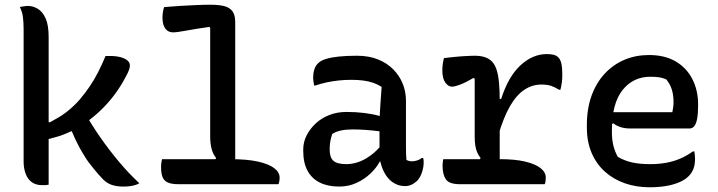

<svg xmlns="http://www.w3.org/2000/svg" viewBox="-20 -780 3040 813"><path d="M186 2Q181 3 176.5 3.5Q172 4 168 4Q164 4 159 4Q131 4 113.5 -9.5Q96 -23 88 -46Q80 -69 80 -95Q80 -172 80 -241.5Q80 -311 80 -378Q80 -445 80 -513.5Q80 -582 80 -656Q80 -686 77 -708.5Q74 -731 64 -750Q70 -752 75.5 -752.5Q81 -753 86.5 -754Q92 -755 97 -755Q120 -755 140.5 -742.5Q161 -730 173.5 -701.5Q186 -673 186 -623Q186 -543 186 -465Q186 -387 186 -309.5Q186 -232 186 -154.5Q186 -77 186 2ZM503 10Q474 10 453.5 3Q433 -4 417 -20Q406 -31 396 -42.5Q386 -54 376 -66.5Q366 -79 356 -92Q346 -105 338 -119Q326 -138 316.5 -155.5Q307 -173 299 -190Q291 -207 284 -224L254 -226L336 -308Q368 -251 405 -198Q442 -145 483 -96Q524 -47 570 -4Q562 1 551 4Q540 7 528 8.5Q516 10 503 10ZM151 -269 191 -262Q209 -272 226.5 -282Q244 -292 259.5 -304Q275 -316 290 -330Q305 -344 318 -359Q340 -385 359.5 -413.5Q379 -442 395.5 -474.5Q412 -507 427 -543H445Q471 -543 490 -538Q509 -533 519.5 -524Q530 -515 530 -503Q530 -495 526.5 -484.5Q523 -474 513 -456Q494 -419 470 -386Q446 -353 418 -324.5Q390 -296 359.5 -273Q329 -250 296 -232Q263 -214 228.5 -203Q194 -192 159 -186Z M666 -106H957Q1026 -106 1071.5 -96Q1117 -86 1140.5 -68.5Q1164 -51 1164 -28Q1164 -23 1163.5 -18.5Q1163 -14 1162 -9Q1161 -4 1159 0H736Q706 0 690 -7.5Q674 -15 668 -31Q662 -47 662 -73Q662 -80 662.5 -85.5Q663 -91 664 -96Q665 -101 666 -106ZM675 -750Q707 -753 742 -755Q777 -757 810.5 -758.5Q844 -760 870 -760Q907 -760 930 -754Q953 -748 964.5 -732Q976 -716 976 -687Q976 -612 976 -536.5Q976 -461 976 -385Q976 -309 976 -233.5Q976 -158 976 -82H881L895 -111Q882 -127 876 -149.5Q870 -172 870 -203Q870 -260 870 -317.5Q870 -375 870 -432Q870 -489 870 -547Q870 -605 870 -662L866 -666Q804 -657 766.5 -650Q729 -643 713 -643Q700 -643 690 -649.5Q680 -656 674 -670Q668 -684 668 -707Q668 -718 670 -730Q672 -742 675 -750Z M1699 -353Q1699 -328 1699 -303Q1699 -278 1699 -253Q1699 -228 1699 -202.5Q1699 -177 1699 -152Q1699 -138 1699.5 -126.5Q1700 -115 1701 -103Q1706 -100 1712 -98.5Q1718 -97 1723 -97Q1735 -97 1746 -100.5Q1757 -104 1766 -111H1772Q1773 -106 1773.5 -102.5Q1774 -99 1774 -94Q1774 -71 1766.5 -49.5Q1759 -28 1747 -15Q1734 -3 1721.5 2.5Q1709 8 1695 8Q1671 8 1650.5 -3.5Q1630 -15 1616.5 -34.5Q1603 -54 1595 -79Q1587 -104 1587 -130Q1587 -158 1587 -187.5Q1587 -217 1587 -240Q1587 -274 1588.5 -302Q1590 -330 1592 -357Q1594 -384 1596 -412Q1579 -423 1560 -429.5Q1541 -436 1518.5 -439Q1496 -442 1468 -442Q1438 -442 1412 -439Q1386 -436 1362.5 -431Q1339 -426 1316 -418H1310Q1309 -425 1307.5 -434Q1306 -443 1306 -453Q1306 -470 1311 -486Q1316 -502 1327 -512Q1337 -523 1359 -530Q1381 -537 1414 -540.5Q1447 -544 1491 -544Q1542 -544 1580.5 -528.5Q1619 -513 1645.5 -486Q1672 -459 1685.5 -425Q1699 -391 1699 -353ZM1376 -146Q1376 -113 1392 -99Q1408 -85 1447 -85Q1472 -85 1498 -94Q1524 -103 1551 -123Q1578 -143 1603 -175L1608 -96H1588Q1574 -69 1548.5 -45Q1523 -21 1489.5 -5.5Q1456 10 1416 10Q1368 10 1334 -7Q1300 -24 1282 -57.5Q1264 -91 1264 -141V-147Q1264 -178 1278 -206Q1292 -234 1316.5 -257Q1341 -280 1374.5 -293Q1408 -306 1447 -306Q1488 -306 1523.5 -301.5Q1559 -297 1585 -289.5Q1611 -282 1621 -273Q1627 -268 1631 -260.5Q1635 -253 1637 -241.5Q1639 -230 1639 -214Q1611 -221 1583 -224.5Q1555 -228 1527.5 -230Q1500 -232 1474 -232Q1445 -232 1424 -227.5Q1403 -223 1387 -213Q1382 -199 1379 -183.5Q1376 -168 1376 -149Z M2007 -96 2015 -111Q2007 -121 2001 -134Q1995 -147 1992.5 -164.5Q1990 -182 1990 -203Q1990 -243 1990 -284Q1990 -325 1990 -365.5Q1990 -406 1990 -447L1985 -450Q1951 -430 1928 -421.5Q1905 -413 1894 -413Q1878 -413 1865.5 -430.5Q1853 -448 1853 -482Q1853 -496 1855 -510Q1857 -524 1860 -534Q1870 -535 1882 -536.5Q1894 -538 1905 -539Q1916 -540 1927.5 -541Q1939 -542 1949.5 -542.5Q1960 -543 1971 -543.5Q1982 -544 1990 -544Q2015 -544 2033 -538Q2051 -532 2063.5 -519Q2076 -506 2083 -484Q2090 -462 2093 -429.5Q2096 -397 2096 -353Q2096 -319 2096 -285.5Q2096 -252 2096 -218Q2096 -184 2096 -150Q2096 -116 2096 -82ZM2089 -361H2102Q2133 -457 2184.5 -504Q2236 -551 2295 -551Q2313 -551 2324.5 -548Q2336 -545 2343 -538Q2353 -529 2357 -511Q2361 -493 2361 -464Q2361 -446 2359 -430.5Q2357 -415 2353 -400H2347Q2330 -411 2313.5 -416.5Q2297 -422 2272 -422Q2234 -422 2200.5 -400Q2167 -378 2139.5 -330.5Q2112 -283 2089 -204ZM1857 -106H2098Q2160 -106 2203 -96Q2246 -86 2268.5 -68.5Q2291 -51 2291 -28Q2291 -23 2290.5 -18.5Q2290 -14 2289.5 -9Q2289 -4 2286 0H1928Q1882 0 1868 -20.5Q1854 -41 1854 -78Q1854 -83 1854.5 -88Q1855 -93 1855.5 -97.5Q1856 -102 1857 -106Z M2728 -547Q2795 -547 2841 -520Q2887 -493 2911.5 -445.5Q2936 -398 2936 -338V-333Q2936 -299 2932 -277.5Q2928 -256 2920 -246Q2912 -236 2900 -236H2648Q2625 -236 2607 -242Q2589 -248 2577 -258L2559 -248L2560 -305H2827Q2829 -315 2830.5 -326Q2832 -337 2832 -347Q2832 -378 2824.5 -401.5Q2817 -425 2801 -444Q2787 -450 2772.5 -452.5Q2758 -455 2734 -455Q2661 -455 2616 -398.5Q2571 -342 2571 -229V-220Q2571 -188 2577.5 -162.5Q2584 -137 2596 -116Q2623 -100 2655 -92.5Q2687 -85 2734 -85Q2769 -85 2800 -90.5Q2831 -96 2859.5 -108Q2888 -120 2914 -139H2920Q2921 -132 2922 -124.5Q2923 -117 2923 -108Q2923 -82 2916 -64.5Q2909 -47 2896 -34Q2880 -18 2854.5 -7.5Q2829 3 2798 8Q2767 13 2731 13Q2674 13 2625.5 -4Q2577 -21 2541 -53.5Q2505 -86 2485 -133Q2465 -180 2465 -240V-250Q2465 -320 2485 -375Q2505 -430 2541 -468.5Q2577 -507 2624.5 -527Q2672 -547 2728 -547Z"/></svg>

Font: Recursive Monospace Casual Medium
Style: Regular
Weight: 500
Version: Version 1.047